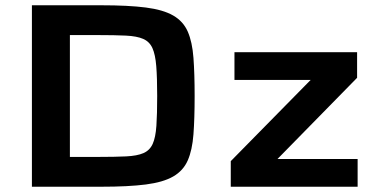

<svg xmlns="http://www.w3.org/2000/svg" viewBox="-20 -708 1435 728"><path d="M101 0V-688H364Q467 -688 533 -679.5Q599 -671 637 -649Q675 -627 692 -588Q709 -549 713.5 -489Q718 -429 718 -344Q718 -258 713.5 -198.5Q709 -139 692 -100Q675 -61 637 -39Q599 -17 533 -8.5Q467 0 364 0ZM245 -113H351Q416 -113 458 -115Q500 -117 524 -127.5Q548 -138 559 -162.5Q570 -187 573 -231Q576 -275 576 -344Q576 -413 572.5 -457Q569 -501 558 -525.5Q547 -550 523 -560.5Q499 -571 457 -573Q415 -575 351 -575H245ZM855 0V-97L1158 -405H869V-510H1334V-413L1032 -105H1336V0Z"/></svg>

Font: Saira Expanded SemiBold
Style: Regular
Weight: 600
Width: 7
Designer: Hector Gatti with collaboration of the Omnibus-Type team
Foundry: Omnibus-Type
Version: Version 1.100; ttfautohint (v1.8.3)